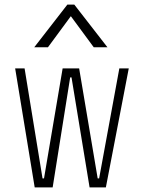

<svg xmlns="http://www.w3.org/2000/svg" viewBox="-20 -815 626 835"><path d="M369.6 0 291 -478.5H285.2L209 0H130.9L45.9 -517.6H86.9L165 -39.1H171.4L252.4 -517.6H324.2L404.8 -39.1H411.1L499 -517.6H540L440.4 0ZM128.9 -609.4 272.9 -794.9H303.2L447.3 -609.4H387.7L288.1 -744.6L188.5 -609.4Z"/></svg>

Font: Cascadia Code ExtraLight
Style: Regular
Weight: 200
Monospace: yes
Designer: Aaron Bell
Foundry: Saja Typeworks
Version: Version 2407.024; ttfautohint (v1.8.4)